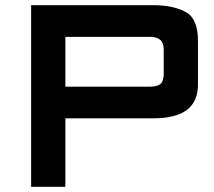

<svg xmlns="http://www.w3.org/2000/svg" viewBox="-20 -720 823 740"><path d="M100 0V-700H571Q647 -700 695 -674.2Q743 -648.5 743 -563V-394Q743 -361.5 732.2 -337Q721.5 -312.5 700 -296.2Q678.5 -280 646.2 -272Q614 -264 571 -264H232V0ZM232 -386H558Q584.5 -386 597.8 -396Q611 -406 611 -436V-528Q611 -554.5 597.8 -566.2Q584.5 -578 558 -578H232Z"/></svg>

Font: Science Gothic
Style: Regular
Weight: 400
Designer: Thomas Phinney, Vassil Kateliev, Brandon Buerkle
Foundry: Font Detective LLC
Version: Version 1.018